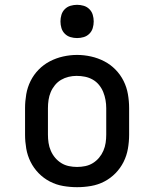

<svg xmlns="http://www.w3.org/2000/svg" viewBox="-20 -769 640 797"><path d="M300 8Q271 8 242 3Q213 -2 187 -15.5Q161 -29 140.5 -50Q120 -71 107 -97Q94 -123 89 -152Q84 -181 84 -210V-320Q84 -349 89 -378Q94 -407 107 -433Q120 -459 140.5 -480Q161 -501 187 -514.5Q213 -528 242 -534.5Q271 -541 300 -541Q329 -541 358 -534.5Q387 -528 413 -514.5Q439 -501 459.5 -480Q480 -459 493 -433Q506 -407 511 -378Q516 -349 516 -320V-210Q516 -181 511 -152Q506 -123 493 -97Q480 -71 459.5 -50Q439 -29 413 -15.5Q387 -2 358 3Q329 8 300 8ZM300 -76Q317 -76 334 -79.5Q351 -83 365.5 -92Q380 -101 391 -114Q402 -127 409 -143Q416 -159 418.5 -176Q421 -193 421 -210V-320Q421 -337 418 -354Q415 -371 408.5 -387Q402 -403 391 -416.5Q380 -430 365 -438.5Q350 -447 333 -450.5Q316 -454 298 -454Q281 -454 264.5 -450Q248 -446 233.5 -437.5Q219 -429 208 -415.5Q197 -402 190.5 -386.5Q184 -371 181.5 -354Q179 -337 179 -320V-210Q179 -193 181.5 -176Q184 -159 191 -143Q198 -127 209 -114Q220 -101 234.5 -92Q249 -83 266 -79.5Q283 -76 300 -76ZM300 -611Q286 -611 272.5 -615Q259 -619 249 -629Q239 -639 235 -652.5Q231 -666 231 -680Q231 -694 235 -707.5Q239 -721 249 -731Q259 -741 272.5 -745Q286 -749 300 -749Q314 -749 327.5 -745Q341 -741 351 -731Q361 -721 365 -707.5Q369 -694 369 -680Q369 -666 365 -652.5Q361 -639 351 -629Q341 -619 327.5 -615Q314 -611 300 -611Z"/></svg>

Font: Iosevka Slab Medium Extended
Style: Regular
Weight: 500
Width: 7
Monospace: yes
Designer: Belleve Invis
Foundry: Belleve Invis
Version: Version 11.1.1; ttfautohint (v1.8.3)